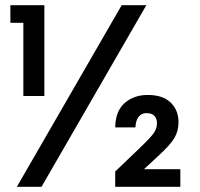

<svg xmlns="http://www.w3.org/2000/svg" viewBox="-20 -720 771 740"><path d="M70 -632H20V-700H151V-350H70ZM449 -700H544L140 0H45ZM424 -59 517 -148Q558 -187 571.5 -205.5Q585 -224 585 -245Q585 -263 575 -273.5Q565 -284 545 -284Q525 -284 514 -269.5Q503 -255 502 -229H424Q425 -292 460.5 -323Q496 -354 549 -354Q608 -354 638 -324.5Q668 -295 668 -249Q668 -215 652 -188Q636 -161 590 -119L535 -68H675V0H424Z"/></svg>

Font: AF Albert Sans Medium
Style: Regular
Weight: 500
Designer: Andreas Rasmussen
Foundry: a.Foundry
Version: Version 1.300;Glyphs 3.2 (3231)